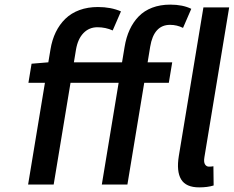

<svg xmlns="http://www.w3.org/2000/svg" viewBox="-20 -794 1006 826"><path d="M173.3 -437.9H102.3L115.8 -519.9L187.9 -525.9L197.1 -581Q203.8 -622.5 220 -655.7Q236.2 -688.9 261.2 -713.2Q286.2 -737.6 321.9 -750.7Q357.6 -763.8 401.3 -763.8Q457.4 -763.8 500.4 -745L464.8 -663Q434.3 -676.8 399.1 -676.8Q363.3 -676.8 339 -651.6Q314.6 -626.4 306.8 -579.9L297.9 -525.9H505L516 -592Q522.7 -633.2 537.8 -666Q552.9 -698.9 576.7 -723.4Q600.5 -747.9 634.9 -761Q669.4 -774.1 712.4 -774.1Q766.3 -774.1 802.9 -756L767.4 -674Q741.1 -687.1 711.6 -687.1Q641.7 -687.1 626.1 -593L615.1 -525.9H720.9L706.3 -437.9H600.5L528.1 0H418L490.4 -437.9H283.4L210.9 0H100.9ZM855.1 -762.1H965.9L859.4 -117.9Q855.8 -96.9 861.9 -87Q867.9 -77.1 878.9 -77.1Q890.3 -77.1 898.1 -78.8L899.1 3.9Q873.2 12.1 837 12.1Q779.8 12.1 759.2 -22.4Q738.6 -56.8 749.3 -122.9Z"/></svg>

Font: Karasuma Gothic
Style: Medium Italic
Weight: 500
Italic angle: 9.39998°
Designer: Rasmus Andersson / Ryoko Nishizuka
Foundry: Genbu
Version: Version 1.00